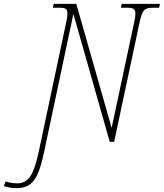

<svg xmlns="http://www.w3.org/2000/svg" viewBox="-149 -734 848 994"><path d="M-64 240C19 240 51 193 82 40L231 -662L419 0H442L571 -606C587 -683 596 -694 646 -694H675L679 -714H481L477 -694H506C539 -694 552 -689 552 -663C552 -650 549 -632 543 -606L429 -72L246 -714H129L125 -694H154C191 -694 200 -689 200 -663C200 -650 197 -632 191 -606L54 40C26 175 -2 215 -61 215C-78 215 -106 211 -120 205L-129 229C-109 236 -89 240 -64 240Z"/></svg>

Font: Noto Serif Condensed Thin
Style: Italic
Weight: 100
Width: 3
Italic angle: -12°
Designer: Monotype Design Team
Foundry: Monotype Imaging Inc.
Version: Version 2.013